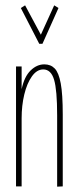

<svg xmlns="http://www.w3.org/2000/svg" viewBox="-20 -698 290 719"><path d="M40 0V-449H61V-364Q71 -411 94.5 -434Q118 -457 146 -457Q170 -457 185 -441.5Q200 -426 207.5 -385.5Q215 -345 215 -269V0L194 1V-266Q194 -361 182.5 -399.5Q171 -438 142 -438Q118 -438 99.5 -412Q81 -386 71 -344.5Q61 -303 61 -255V0ZM74 -678 133 -568 183 -678 199 -668 139 -534H127L58 -668Z"/></svg>

Font: Inconsolata UltraCondensed ExtraLight
Style: Regular
Weight: 200
Width: 1
Monospace: yes
Designer: Raph Levien, Cyreal, Brenton Simpson
Foundry: Raph Levien, Cyreal, Google
Version: Version 3.100; ttfautohint (v1.8.4.7-5d5b)